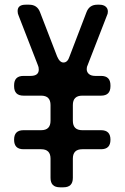

<svg xmlns="http://www.w3.org/2000/svg" viewBox="-20 -760 530 817"><path d="M353 -483 435 -694Q439 -701 439 -711Q439 -724 429.5 -732Q420 -740 403 -740H394Q360 -740 348 -708L276 -520Q268 -494 250 -494Q234 -494 223 -520L150 -709Q138 -740 104 -740H89Q55 -740 55 -713Q55 -702 59 -694L141 -483Q145 -475 145 -464Q145 -437 110 -437H80Q40 -437 40 -397V-393Q40 -353 80 -353H155Q195 -353 195 -313V-246Q195 -206 155 -206H80Q40 -206 40 -166V-165Q40 -125 80 -125H155Q195 -125 195 -85V-3Q195 37 235 37H250Q290 37 290 -3V-85Q290 -125 330 -125H410Q450 -125 450 -165V-166Q450 -206 410 -206H330Q290 -206 290 -246V-313Q290 -353 330 -353H410Q450 -353 450 -393V-397Q450 -437 410 -437H385Q368 -437 358.5 -445Q349 -453 349 -466Q349 -476 353 -483Z"/></svg>

Font: WDXL Lubrifont SC
Style: Regular
Weight: 400
Designer: [WDXL Lubrifont] Copyright 2020-2022 (c) NightFurySL2001, Skr-ZERO; [ZCOOL QingKe HuangYou] Copyright 2018-2022 (c) The 
Version: Version 2.001;hotconv 1.1.1;makeotfexe 2.6.0